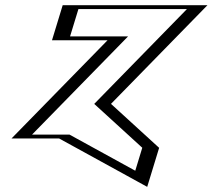

<svg xmlns="http://www.w3.org/2000/svg" viewBox="-20 -533 819 739"><path d="M568.7 32 527.4 167 223.5 0H47.5L417.1 -378H205.1L246.3 -513H755.3L385.8 -135ZM551.4 39.7 519.7 143.4 231.4 -15H80.2L449.8 -393H224.7L256.8 -498H722.6L364 -131.3ZM551.4 39.7 364 -131.3 722.6 -498H256.8L224.7 -393H449.8L80.2 -15H231.4L519.7 143.4ZM568.7 32 385.8 -135 755.3 -513H246.3L205.1 -378H417.1L47.5 0H223.5L527.4 167ZM527.6 35.7 500.6 124.1 247.4 -15H103.4L473 -393H249.7L281.8 -498H699.4L342.7 -133.1ZM592.5 36 407.2 -133.2 778.5 -513H221.3L180.1 -378H393.9L24.3 0H207.6L546.6 186.2Z"/></svg>

Font: Hussar Outliner
Style: Obl
Weight: 700
Foundry: Cannot Into Space Fonts
Version: Version 0.92